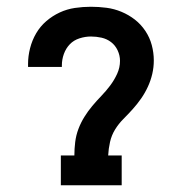

<svg xmlns="http://www.w3.org/2000/svg" viewBox="-20 -548 540 568"><path d="M160 0V-88H200Q200 -108 202.5 -128Q205 -148 212 -166.5Q219 -185 229.5 -202Q240 -219 253 -234.5Q266 -250 280 -264.5Q294 -279 306 -295Q318 -311 326.5 -329.5Q335 -348 335 -368Q335 -384 328 -399Q321 -414 308.5 -423.5Q296 -433 280.5 -436.5Q265 -440 249 -440Q232 -440 215 -434.5Q198 -429 186.5 -417Q175 -405 169 -388.5Q163 -372 163 -354V-350H63V-359Q63 -382 69 -405.5Q75 -429 87 -449.5Q99 -470 117 -485.5Q135 -501 156.5 -511Q178 -521 201.5 -524.5Q225 -528 249 -528Q272 -528 295 -525Q318 -522 339.5 -513Q361 -504 379 -490Q397 -476 410 -456.5Q423 -437 429 -414.5Q435 -392 435 -369Q435 -349 430.5 -329.5Q426 -310 417.5 -291.5Q409 -273 397.5 -256.5Q386 -240 372.5 -225Q359 -210 345 -196Q331 -182 320.5 -165Q310 -148 305.5 -128Q301 -108 300 -88H340V0Z"/></svg>

Font: Iosevka Curly Slab Semibold
Style: Regular
Weight: 600
Monospace: yes
Designer: Belleve Invis
Foundry: Belleve Invis
Version: Version 22.1.2; ttfautohint (v1.8.4)